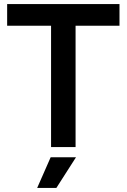

<svg xmlns="http://www.w3.org/2000/svg" viewBox="-20 -720 620 940"><path d="M15 -700H565V-594H350V0H230V-594H15ZM228 50H352L256 200H162Z"/></svg>

Font: Retni Sans
Style: Bold
Weight: 700
Designer: Vitaly Kuzmin
Foundry: ParaType Ltd.
Version: Version 1.00;March 2, 2019;FontCreator 11.5.0.2425 64-bit; t